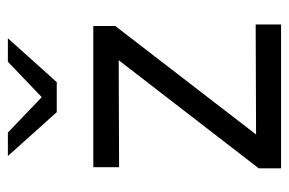

<svg xmlns="http://www.w3.org/2000/svg" viewBox="-146 -604 750 499"><g transform="rotate(-90 229.5 -355.0)"><path d="M41 0ZM41 0V-58L322 -422L44 -421V-488H411V-431L129 -65L415 -66V0ZM134 -710 226 -622 318 -710H379L265 -583H187L73 -710Z"/></g></svg>

Font: Rosa Sans Light
Style: Regular
Weight: 300
Designer: Pentagram / MCKL
Foundry: Pentagram / MCKL
Version: Version 1.005;September 16, 2019;FontCreator 11.5.0.2425 64-